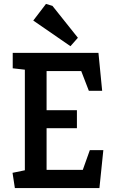

<svg xmlns="http://www.w3.org/2000/svg" viewBox="-20 -961 585 981"><path d="M56 0 44 -78 107 -91V-605L45 -612V-691H483L502 -497H434L395 -598H218V-398H373V-306H218V-93H403L439 -194H508L488 0ZM340 -725 150 -856 215 -941 248 -931 378 -768Z"/></svg>

Font: Kreon Medium
Style: Regular
Weight: 500
Version: Version 2.002